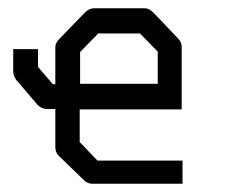

<svg xmlns="http://www.w3.org/2000/svg" viewBox="-20 -496 580 465"><path d="M173 -231V-152L216 -107H422V-51H204Q192 -51 184 -59L122 -119Q114 -127 114 -140V-232H94Q81 -232 71 -242L19 -303Q12 -313.5 12 -323V-377H42H72V-334L108 -292H114V-382Q114 -392 124 -402L185 -465Q196 -476 207 -476H331Q341 -476 352 -465L411 -403Q420 -394 420 -383V-231ZM174 -293H362V-371L319 -415H218L174 -370Z"/></svg>

Font: 3270 Nerd Font
Style: Regular
Weight: 400
Monospace: yes
Version: Version 3.0.1;Nerd Fonts 3.3.0